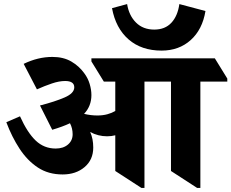

<svg xmlns="http://www.w3.org/2000/svg" viewBox="-20 -912 1134 941"><path d="M287 -57Q217 -57 165.5 -91Q114 -125 76 -183Q38 -241 11 -313L78 -342Q114 -262 155 -223Q196 -184 253 -184Q290 -184 313 -203.5Q336 -223 336 -254Q336 -283 323 -308Q287 -291 236 -276L176 -395Q250 -414 297 -434.5Q344 -455 344 -484Q344 -515 299 -515Q270 -515 234.5 -503Q199 -491 161 -474L96 -599Q131 -616 166 -624.5Q201 -633 237 -633Q291 -633 329.5 -610.5Q368 -588 393 -553Q411 -529 419.5 -500.5Q428 -472 428 -446Q428 -392 392 -354Q425 -346 457 -346Q484 -346 506 -352Q528 -358 545 -368V-512H489L428 -611V-626H760L821 -527V-512H688V9H673L545 -74V-249Q526 -244 505 -244Q461 -244 422 -265Q437 -232 437 -189Q437 -129 394.5 -93Q352 -57 287 -57ZM946 9 818 -74V-512H747L685 -611V-626H1033L1094 -527V-512H962V9ZM772 -664Q673 -664 610 -719Q547 -774 529 -872L603 -892Q612 -836 646.5 -801.5Q681 -767 736 -767Q789 -767 820 -800.5Q851 -834 859 -892L987 -858Q972 -767 914.5 -715.5Q857 -664 772 -664Z"/></svg>

Font: Noto Serif Devanagari ExtraBold
Style: Regular
Weight: 800
Designer: Universal Thirst, Indian Type Foundry and the Monotype Design Team
Foundry: Monotype Imaging Inc.
Version: Version 2.004; ttfautohint (v1.8.4.7-5d5b)